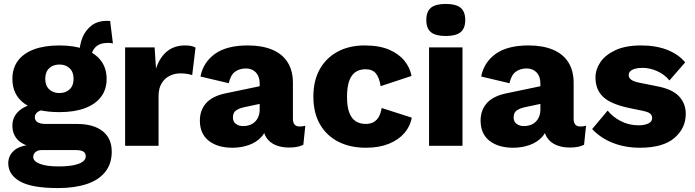

<svg xmlns="http://www.w3.org/2000/svg" viewBox="-20 -741 3533 976"><path d="M540 -634 554 -520Q547 -522 541 -522.5Q535 -523 530 -523Q487 -523 465.5 -501.5Q444 -480 444 -448L384 -470Q384 -512 399 -549.5Q414 -587 445 -611Q476 -635 524 -635Q527 -635 531.5 -635Q536 -635 540 -634ZM370 -111Q455 -111 501.5 -74.5Q548 -38 548 30Q548 92 514.5 133.5Q481 175 419.5 195Q358 215 275 215Q141 215 81.5 181Q22 147 22 89Q22 47 56 20.5Q90 -6 167 -7L163 9Q102 1 72.5 -28Q43 -57 43 -103Q43 -150 81 -181Q119 -212 180 -214L243 -185H227Q189 -184 173 -173Q157 -162 157 -145Q157 -129 170.5 -120Q184 -111 212 -111ZM277 105Q324 105 355 98.5Q386 92 401 80.5Q416 69 416 54Q416 38 404.5 30Q393 22 367 22H190Q172 22 160.5 32Q149 42 149 57Q149 79 183 92Q217 105 277 105ZM282 -510Q358 -510 411.5 -490Q465 -470 493.5 -432Q522 -394 522 -340Q522 -286 493.5 -248.5Q465 -211 411.5 -191Q358 -171 282 -171Q164 -171 103.5 -215Q43 -259 43 -340Q43 -394 71 -432Q99 -470 152.5 -490Q206 -510 282 -510ZM282 -413Q250 -413 230 -394Q210 -375 210 -340Q210 -306 230 -287Q250 -268 282 -268Q314 -268 334 -287Q354 -306 354 -340Q354 -375 334 -394Q314 -413 282 -413Z M616 0V-500H766L773 -392Q791 -448 828 -479Q865 -510 921 -510Q940 -510 953 -507Q966 -504 974 -499L957 -359Q949 -362 934 -365Q919 -368 896 -368Q867 -368 841.5 -355Q816 -342 801 -316.5Q786 -291 786 -252V0Z M1300 -317Q1300 -352 1281 -372.5Q1262 -393 1230 -393Q1198 -393 1175 -376.5Q1152 -360 1143 -318L999 -352Q1013 -424 1072.5 -467Q1132 -510 1240 -510Q1312 -510 1363.5 -488.5Q1415 -467 1442 -424.5Q1469 -382 1469 -320V-137Q1469 -98 1503 -98Q1511 -98 1518.5 -99Q1526 -100 1532 -102L1522 -5Q1508 2 1490 5.5Q1472 9 1449 9Q1411 9 1381 -3.5Q1351 -16 1334 -41.5Q1317 -67 1317 -106V-112L1336 -119Q1336 -76 1310.5 -47Q1285 -18 1245.5 -4Q1206 10 1162 10Q1086 10 1041 -25.5Q996 -61 996 -128Q996 -181 1028 -217Q1060 -253 1129 -267L1316 -306L1315 -216L1221 -196Q1194 -190 1179 -179Q1164 -168 1164 -144Q1164 -122 1179.5 -111Q1195 -100 1216 -100Q1233 -100 1248 -105Q1263 -110 1274.5 -120.5Q1286 -131 1293 -147Q1300 -163 1300 -185Z M1833 -510Q1908 -510 1958 -488.5Q2008 -467 2036 -432Q2064 -397 2072 -355L1915 -303Q1908 -347 1890.5 -368Q1873 -389 1838 -389Q1807 -389 1786 -374Q1765 -359 1754.5 -328Q1744 -297 1744 -248Q1744 -199 1755.5 -168.5Q1767 -138 1788.5 -124.5Q1810 -111 1839 -111Q1863 -111 1879.5 -120.5Q1896 -130 1906 -148Q1916 -166 1920 -192L2073 -143Q2066 -100 2036 -65Q2006 -30 1956.5 -10Q1907 10 1840 10Q1759 10 1699 -21Q1639 -52 1606 -110Q1573 -168 1573 -250Q1573 -332 1606 -390Q1639 -448 1697.5 -479Q1756 -510 1833 -510Z M2331 -500V0H2161V-500ZM2246 -558Q2194 -558 2170.5 -577.5Q2147 -597 2147 -639Q2147 -682 2170.5 -701.5Q2194 -721 2246 -721Q2298 -721 2321.5 -701.5Q2345 -682 2345 -639Q2345 -597 2321.5 -577.5Q2298 -558 2246 -558Z M2727 -317Q2727 -352 2708 -372.5Q2689 -393 2657 -393Q2625 -393 2602 -376.5Q2579 -360 2570 -318L2426 -352Q2440 -424 2499.5 -467Q2559 -510 2667 -510Q2739 -510 2790.5 -488.5Q2842 -467 2869 -424.5Q2896 -382 2896 -320V-137Q2896 -98 2930 -98Q2938 -98 2945.5 -99Q2953 -100 2959 -102L2949 -5Q2935 2 2917 5.5Q2899 9 2876 9Q2838 9 2808 -3.5Q2778 -16 2761 -41.5Q2744 -67 2744 -106V-112L2763 -119Q2763 -76 2737.5 -47Q2712 -18 2672.5 -4Q2633 10 2589 10Q2513 10 2468 -25.5Q2423 -61 2423 -128Q2423 -181 2455 -217Q2487 -253 2556 -267L2743 -306L2742 -216L2648 -196Q2621 -190 2606 -179Q2591 -168 2591 -144Q2591 -122 2606.5 -111Q2622 -100 2643 -100Q2660 -100 2675 -105Q2690 -110 2701.5 -120.5Q2713 -131 2720 -147Q2727 -163 2727 -185Z M3233 10Q3158 10 3095.5 -14.5Q3033 -39 2990 -85L3069 -179Q3094 -147 3135.5 -125.5Q3177 -104 3226 -104Q3255 -104 3275 -113Q3295 -122 3295 -141Q3295 -155 3285 -163.5Q3275 -172 3246 -178L3178 -192Q3084 -212 3045.5 -249Q3007 -286 3007 -347Q3007 -388 3032 -425Q3057 -462 3108.5 -486Q3160 -510 3239 -510Q3315 -510 3372 -487.5Q3429 -465 3463 -424L3383 -332Q3359 -362 3321.5 -379Q3284 -396 3247 -396Q3223 -396 3207.5 -391.5Q3192 -387 3184 -379Q3176 -371 3176 -359Q3176 -345 3189 -335.5Q3202 -326 3233 -320L3323 -302Q3399 -287 3432.5 -250.5Q3466 -214 3466 -162Q3466 -89 3408 -39.5Q3350 10 3233 10Z"/></svg>

Font: Kantumruy Pro
Style: Bold
Weight: 700
Version: Version 1.002